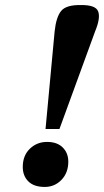

<svg xmlns="http://www.w3.org/2000/svg" viewBox="-20 -727 411 759"><path d="M70 -67Q70 -112 98 -139Q126 -166 166 -166Q206 -166 228 -144Q250 -122 250 -88Q250 -44 223 -16Q196 12 157 12Q114 12 92 -10Q70 -32 70 -67ZM160 -217 196 -603Q202 -660 222 -684Q242 -708 299 -707Q358 -708 368 -682Q378 -656 356 -603L215 -217Z"/></svg>

Font: Heuristica
Style: Bold Italic
Weight: 700
Italic angle: -13°
Version: Version 1.0.2